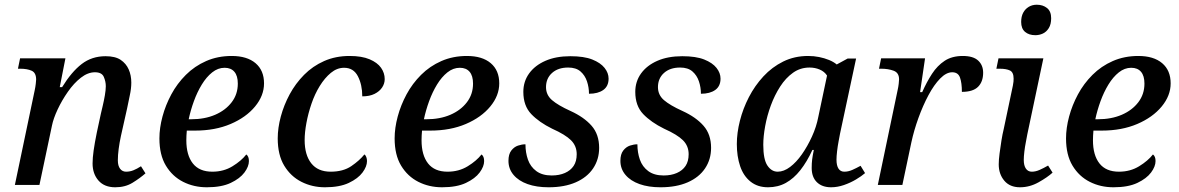

<svg xmlns="http://www.w3.org/2000/svg" viewBox="-20 -783 4993 813"><path d="M468 10Q422 10 397 -18.5Q372 -47 372 -91Q372 -114 376.5 -146Q381 -178 390 -222L407 -301Q410 -314 415 -335Q420 -356 424 -379Q428 -402 428 -418Q428 -438 419.5 -457.5Q411 -477 382 -477Q352 -477 322.5 -454Q293 -431 267.5 -394.5Q242 -358 224 -319.5Q206 -281 200 -251L147 0H43L127 -401Q130 -415 131.5 -428.5Q133 -442 133 -446Q133 -475 114 -483.5Q95 -492 66 -492H56L65 -536H257L233 -414H243Q283 -479 326 -512Q369 -545 427 -545Q468 -545 491 -529.5Q514 -514 525 -489Q536 -464 536 -433Q536 -408 529.5 -378.5Q523 -349 518 -323L492 -207Q486 -179 482.5 -152.5Q479 -126 479 -104Q479 -81 488.5 -68.5Q498 -56 514 -56Q530 -56 545 -62Q560 -68 577 -79L596 -49Q572 -28 541 -9Q510 10 468 10Z M856 10Q801 10 755.5 -13Q710 -36 682.5 -81.5Q655 -127 655 -197Q655 -241 668 -289.5Q681 -338 705.5 -383.5Q730 -429 767 -466Q804 -503 853 -524.5Q902 -546 961 -546Q1026 -546 1062 -515.5Q1098 -485 1098 -430Q1098 -378 1060 -332Q1022 -286 956.5 -258Q891 -230 806 -230H771Q770 -219 769.5 -208.5Q769 -198 769 -189Q769 -126 796.5 -91Q824 -56 879 -56Q927 -56 964.5 -79Q1002 -102 1023 -129Q1034 -121 1034 -101Q1034 -78 1015 -52.5Q996 -27 957 -8.5Q918 10 856 10ZM789 -278Q847 -278 891 -297Q935 -316 961 -350Q987 -384 987 -429Q987 -462 972.5 -479Q958 -496 931 -496Q903 -496 878.5 -476.5Q854 -457 834.5 -425Q815 -393 801 -354.5Q787 -316 779 -278Z M1356 10Q1302 10 1256.5 -13Q1211 -36 1183.5 -81.5Q1156 -127 1156 -197Q1156 -241 1169 -289.5Q1182 -338 1206.5 -383.5Q1231 -429 1267.5 -466Q1304 -503 1352.5 -524.5Q1401 -546 1460 -546Q1512 -546 1545 -532Q1578 -518 1593.5 -496Q1609 -474 1609 -448Q1609 -429 1598 -412.5Q1587 -396 1566 -385.5Q1545 -375 1514 -375Q1514 -424 1495.5 -460Q1477 -496 1437 -496Q1407 -496 1381 -474.5Q1355 -453 1334 -419Q1313 -385 1299 -344Q1285 -303 1277.5 -262.5Q1270 -222 1270 -190Q1270 -127 1298 -91.5Q1326 -56 1380 -56Q1433 -56 1467.5 -79.5Q1502 -103 1523 -129Q1528 -126 1531 -118Q1534 -110 1534 -101Q1534 -78 1515 -52.5Q1496 -27 1457 -8.5Q1418 10 1356 10Z M1852 10Q1797 10 1751.5 -13Q1706 -36 1678.5 -81.5Q1651 -127 1651 -197Q1651 -241 1664 -289.5Q1677 -338 1701.5 -383.5Q1726 -429 1763 -466Q1800 -503 1849 -524.5Q1898 -546 1957 -546Q2022 -546 2058 -515.5Q2094 -485 2094 -430Q2094 -378 2056 -332Q2018 -286 1952.5 -258Q1887 -230 1802 -230H1767Q1766 -219 1765.5 -208.5Q1765 -198 1765 -189Q1765 -126 1792.5 -91Q1820 -56 1875 -56Q1923 -56 1960.5 -79Q1998 -102 2019 -129Q2030 -121 2030 -101Q2030 -78 2011 -52.5Q1992 -27 1953 -8.5Q1914 10 1852 10ZM1785 -278Q1843 -278 1887 -297Q1931 -316 1957 -350Q1983 -384 1983 -429Q1983 -462 1968.5 -479Q1954 -496 1927 -496Q1899 -496 1874.5 -476.5Q1850 -457 1830.5 -425Q1811 -393 1797 -354.5Q1783 -316 1775 -278Z M2303 10Q2252 10 2214 -3.5Q2176 -17 2154.5 -42.5Q2133 -68 2133 -102Q2133 -130 2145 -145.5Q2157 -161 2173.5 -166.5Q2190 -172 2205 -172Q2205 -137 2215.5 -107Q2226 -77 2251 -58.5Q2276 -40 2316 -40Q2348 -40 2372 -50.5Q2396 -61 2409 -80.5Q2422 -100 2422 -130Q2422 -165 2398 -189Q2374 -213 2318 -238Q2263 -265 2229.5 -300Q2196 -335 2196 -394Q2196 -438 2220.5 -472Q2245 -506 2289.5 -525.5Q2334 -545 2395 -545Q2453 -545 2488 -531Q2523 -517 2540 -495.5Q2557 -474 2557 -450Q2557 -418 2534.5 -402Q2512 -386 2474 -386Q2474 -413 2465.5 -438.5Q2457 -464 2438 -480.5Q2419 -497 2386 -497Q2343 -497 2317.5 -474Q2292 -451 2292 -414Q2292 -381 2317.5 -359Q2343 -337 2396 -313Q2453 -287 2485 -250.5Q2517 -214 2517 -157Q2517 -108 2491.5 -70Q2466 -32 2418 -11Q2370 10 2303 10Z M2777 10Q2726 10 2688 -3.5Q2650 -17 2628.5 -42.5Q2607 -68 2607 -102Q2607 -130 2619 -145.5Q2631 -161 2647.5 -166.5Q2664 -172 2679 -172Q2679 -137 2689.5 -107Q2700 -77 2725 -58.5Q2750 -40 2790 -40Q2822 -40 2846 -50.5Q2870 -61 2883 -80.5Q2896 -100 2896 -130Q2896 -165 2872 -189Q2848 -213 2792 -238Q2737 -265 2703.5 -300Q2670 -335 2670 -394Q2670 -438 2694.5 -472Q2719 -506 2763.5 -525.5Q2808 -545 2869 -545Q2927 -545 2962 -531Q2997 -517 3014 -495.5Q3031 -474 3031 -450Q3031 -418 3008.5 -402Q2986 -386 2948 -386Q2948 -413 2939.5 -438.5Q2931 -464 2912 -480.5Q2893 -497 2860 -497Q2817 -497 2791.5 -474Q2766 -451 2766 -414Q2766 -381 2791.5 -359Q2817 -337 2870 -313Q2927 -287 2959 -250.5Q2991 -214 2991 -157Q2991 -108 2965.5 -70Q2940 -32 2892 -11Q2844 10 2777 10Z M3232 10Q3188 10 3158 -14Q3128 -38 3114 -79.5Q3100 -121 3100 -173Q3100 -220 3113 -271.5Q3126 -323 3151 -371.5Q3176 -420 3212.5 -459.5Q3249 -499 3296.5 -522.5Q3344 -546 3402 -546Q3426 -546 3448.5 -541.5Q3471 -537 3490.5 -529Q3510 -521 3523 -510L3569 -535H3605L3537 -217Q3535 -206 3531 -185Q3527 -164 3524.5 -142.5Q3522 -121 3522 -107Q3522 -82 3530.5 -69Q3539 -56 3555 -56Q3572 -56 3589 -63.5Q3606 -71 3624 -81L3643 -50Q3628 -37 3604.5 -23Q3581 -9 3553.5 0.5Q3526 10 3499 10Q3461 10 3439 -11.5Q3417 -33 3417 -72Q3417 -92 3419 -108Q3421 -124 3426 -148H3420Q3397 -98 3369 -62.5Q3341 -27 3307.5 -8.5Q3274 10 3232 10ZM3273 -56Q3299 -56 3325.5 -76Q3352 -96 3375.5 -129.5Q3399 -163 3418 -204.5Q3437 -246 3445 -288L3482 -463Q3471 -480 3451 -488.5Q3431 -497 3408 -497Q3369 -497 3338 -475Q3307 -453 3283.5 -416.5Q3260 -380 3244 -336.5Q3228 -293 3220 -249Q3212 -205 3212 -170Q3212 -108 3229.5 -82Q3247 -56 3273 -56Z M3781 -402Q3784 -415 3785.5 -428.5Q3787 -442 3787 -447Q3787 -475 3764 -483.5Q3741 -492 3712 -492H3702L3711 -536H3897L3876 -393H3885Q3904 -436 3926.5 -470.5Q3949 -505 3980 -525.5Q4011 -546 4057 -546Q4101 -546 4122 -526.5Q4143 -507 4143 -475Q4143 -437 4121.5 -415.5Q4100 -394 4053 -394Q4053 -432 4045 -454.5Q4037 -477 4012 -477Q3987 -477 3961 -450.5Q3935 -424 3911.5 -380Q3888 -336 3869 -283.5Q3850 -231 3839 -180L3801 0H3697Z M4299 10Q4256 10 4232.5 -18Q4209 -46 4209 -87Q4209 -106 4212.5 -133Q4216 -160 4220.5 -188Q4225 -216 4230 -236L4269 -421Q4271 -430 4271.5 -437.5Q4272 -445 4272 -450Q4272 -477 4256.5 -484.5Q4241 -492 4213 -492H4199L4208 -536H4398L4330 -214Q4328 -202 4324 -182Q4320 -162 4317.5 -141Q4315 -120 4315 -106Q4315 -82 4324 -69Q4333 -56 4349 -56Q4365 -56 4382 -63.5Q4399 -71 4418 -82L4437 -52Q4415 -32 4377.5 -11Q4340 10 4299 10ZM4364 -634Q4337 -634 4320.5 -648Q4304 -662 4304 -690Q4304 -713 4312.5 -729Q4321 -745 4336 -754Q4351 -763 4370 -763Q4396 -763 4413.5 -749Q4431 -735 4431 -706Q4431 -680 4421 -664Q4411 -648 4396 -641Q4381 -634 4364 -634Z M4695 10Q4640 10 4594.5 -13Q4549 -36 4521.5 -81.5Q4494 -127 4494 -197Q4494 -241 4507 -289.5Q4520 -338 4544.5 -383.5Q4569 -429 4606 -466Q4643 -503 4692 -524.5Q4741 -546 4800 -546Q4865 -546 4901 -515.5Q4937 -485 4937 -430Q4937 -378 4899 -332Q4861 -286 4795.5 -258Q4730 -230 4645 -230H4610Q4609 -219 4608.5 -208.5Q4608 -198 4608 -189Q4608 -126 4635.5 -91Q4663 -56 4718 -56Q4766 -56 4803.5 -79Q4841 -102 4862 -129Q4873 -121 4873 -101Q4873 -78 4854 -52.5Q4835 -27 4796 -8.5Q4757 10 4695 10ZM4628 -278Q4686 -278 4730 -297Q4774 -316 4800 -350Q4826 -384 4826 -429Q4826 -462 4811.5 -479Q4797 -496 4770 -496Q4742 -496 4717.5 -476.5Q4693 -457 4673.5 -425Q4654 -393 4640 -354.5Q4626 -316 4618 -278Z"/></svg>

Font: ET Text
Style: Italic
Weight: 470
Italic angle: -12°
Designer: Monotype Design Team
Foundry: Monotype Imaging Inc.
Version: Version 2.009